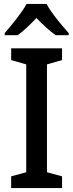

<svg xmlns="http://www.w3.org/2000/svg" viewBox="-20 -961 375 981"><path d="M218 -941H116C92 -897 40 -833 4 -792V-781H70C100 -802 133 -834 166 -869C200 -834 233 -803 265 -781H331V-792C295 -832 241 -896 218 -941ZM297 0V-60L220 -81V-632L297 -654V-714H37V-654L114 -632V-81L37 -60V0Z"/></svg>

Font: Noto Sans Khmer UI SemiCondensed Medium
Style: Regular
Weight: 500
Width: 4
Designer: Danh Hong and the Monotype Design Team
Foundry: Monotype Imaging Inc.
Version: Version 2.002